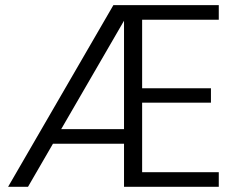

<svg xmlns="http://www.w3.org/2000/svg" viewBox="-20 -720 922 740"><path d="M215.8 -222.2H458V-640.1ZM11.2 0 417 -700.2H823.2V-644H527.8V-379.9H793V-324.2H527.8V-56.2H823.2V0H458V-166H184.1L87.9 0Z"/></svg>

Font: PoppinsZ Light
Style: Regular
Weight: 300
Designer: Ninad Kale (Devanagari), Jonny Pinhorn (Latin)
Foundry: Indian Type Foundry
Version: Version 3.002;FEAKit 1.0